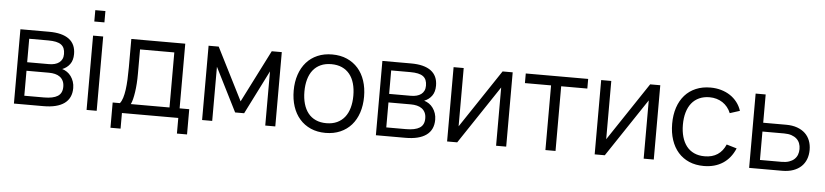

<svg xmlns="http://www.w3.org/2000/svg" viewBox="-47 -1001 5972 1390"><g transform="rotate(5 2939.0 -306.0)"><path d="M283.5 0H69.5V-540H278Q373.5 -540 422.8 -503.5Q472 -467 472 -395Q472 -349.5 451 -321Q430 -292.5 396 -279.5Q415 -274 431.8 -262.5Q448.5 -251 460.8 -234Q473 -217 480.2 -195.5Q487.5 -174 487.5 -149Q487.5 -75.5 435.8 -37.8Q384 0 283.5 0ZM277 -477H139V-306.5H297Q320 -306.5 338.8 -311.5Q357.5 -316.5 371 -326.5Q384.5 -336.5 392 -352Q399.5 -367.5 399.5 -388.5Q399.5 -412 392.8 -428.8Q386 -445.5 371.5 -456.2Q357 -467 333.5 -472Q310 -477 277 -477ZM282 -63Q349 -63 382 -84Q415 -105 415 -152Q415 -177.5 406.2 -195Q397.5 -212.5 382.5 -223.5Q367.5 -234.5 347 -239.5Q326.5 -244.5 303 -244.5H139.5V-63Z M597.5 -642.5V-725H671V-642.5ZM597.5 0V-540H671V0Z M781 -70H833.5Q846 -85 854 -110.5Q862 -136 866.8 -170Q871.5 -204 873.5 -245.5Q875.5 -287 875.5 -333.5V-540H1267.5V-70H1337.5V113.5H1264V0H854.5V113.5H781ZM1194 -70V-470H945V-292.5Q945 -256 942.8 -222.2Q940.5 -188.5 936.2 -159.8Q932 -131 926.2 -108Q920.5 -85 913 -70Z M1437 0V-540H1510.5L1703 -159L1896 -540H1969V0H1896V-393.5L1736 -75.5H1670.5L1510.5 -393.5V0Z M2334.5 15Q2274.5 15 2227 -6Q2179.5 -27 2146.5 -64.8Q2113.5 -102.5 2096.2 -155Q2079 -207.5 2079 -270.5Q2079 -334 2096.8 -386.5Q2114.5 -439 2147.5 -476.5Q2180.5 -514 2228 -534.5Q2275.5 -555 2334.5 -555Q2395 -555 2442.5 -534Q2490 -513 2523 -475.5Q2556 -438 2573.2 -385.8Q2590.5 -333.5 2590.5 -270.5Q2590.5 -207 2573 -154.2Q2555.5 -101.5 2522.5 -64Q2489.5 -26.5 2442 -5.8Q2394.5 15 2334.5 15ZM2334.5 -55.5Q2379 -55.5 2412.2 -71Q2445.5 -86.5 2467.8 -114.5Q2490 -142.5 2501.2 -182.2Q2512.5 -222 2512.5 -270.5Q2512.5 -320 2501.2 -359.5Q2490 -399 2467.5 -426.8Q2445 -454.5 2411.8 -469.5Q2378.5 -484.5 2334.5 -484.5Q2290 -484.5 2256.8 -469.2Q2223.5 -454 2201.2 -425.8Q2179 -397.5 2168 -358Q2157 -318.5 2157 -270.5Q2157 -221 2168.5 -181.2Q2180 -141.5 2202.2 -113.5Q2224.5 -85.5 2257.8 -70.5Q2291 -55.5 2334.5 -55.5Z M2914 0H2700V-540H2908.5Q3004 -540 3053.2 -503.5Q3102.5 -467 3102.5 -395Q3102.5 -349.5 3081.5 -321Q3060.5 -292.5 3026.5 -279.5Q3045.5 -274 3062.2 -262.5Q3079 -251 3091.2 -234Q3103.5 -217 3110.8 -195.5Q3118 -174 3118 -149Q3118 -75.5 3066.2 -37.8Q3014.5 0 2914 0ZM2907.5 -477H2769.5V-306.5H2927.5Q2950.5 -306.5 2969.2 -311.5Q2988 -316.5 3001.5 -326.5Q3015 -336.5 3022.5 -352Q3030 -367.5 3030 -388.5Q3030 -412 3023.2 -428.8Q3016.5 -445.5 3002 -456.2Q2987.5 -467 2964 -472Q2940.5 -477 2907.5 -477ZM2912.5 -63Q2979.5 -63 3012.5 -84Q3045.5 -105 3045.5 -152Q3045.5 -177.5 3036.8 -195Q3028 -212.5 3013 -223.5Q2998 -234.5 2977.5 -239.5Q2957 -244.5 2933.5 -244.5H2770V-63Z M3647 -540V0H3573.5V-423.5L3291 0H3217.5V-540H3291V-116.5L3573.5 -540Z M3932 0V-470H3742V-540H4195.5V-470H4005.5V0Z M4719.5 -540V0H4646V-423.5L4363.5 0H4290V-540H4363.5V-116.5L4646 -540Z M5083.5 15Q5024 15 4977 -5.2Q4930 -25.5 4897.2 -62.8Q4864.5 -100 4847 -152.8Q4829.5 -205.5 4829.5 -270Q4829.5 -335.5 4847 -388Q4864.5 -440.5 4897.5 -477.8Q4930.5 -515 4977.8 -535Q5025 -555 5084 -555Q5125 -555 5161.2 -544.5Q5197.5 -534 5226.8 -514.8Q5256 -495.5 5277.5 -467.8Q5299 -440 5310 -405.5L5238 -382.5Q5228.5 -406.5 5213 -425.5Q5197.5 -444.5 5177.8 -457.5Q5158 -470.5 5134 -477.5Q5110 -484.5 5083.5 -484.5Q5041 -484.5 5008 -469.5Q4975 -454.5 4952.8 -426.8Q4930.5 -399 4919 -359.2Q4907.5 -319.5 4907.5 -270Q4907.5 -221.5 4918.8 -182Q4930 -142.5 4952 -114.2Q4974 -86 5007 -70.8Q5040 -55.5 5083.5 -55.5Q5139.5 -55.5 5177.5 -80.8Q5215.5 -106 5236 -154.5L5310 -132.5Q5279.5 -60 5221.8 -22.5Q5164 15 5083.5 15Z M5652 0H5412.5V-540H5485.5V-334.5H5652Q5698 -334.5 5732.8 -322Q5767.5 -309.5 5790.8 -287.5Q5814 -265.5 5825.8 -234.8Q5837.5 -204 5837.5 -167.5Q5837.5 -131 5825.8 -100.2Q5814 -69.5 5790.8 -47.2Q5767.5 -25 5732.8 -12.5Q5698 0 5652 0ZM5643.5 -64Q5674.5 -64 5697 -71.8Q5719.5 -79.5 5734.5 -93.2Q5749.5 -107 5756.8 -126Q5764 -145 5764 -167.5Q5764 -190 5756.8 -209Q5749.5 -228 5734.5 -241.5Q5719.5 -255 5697 -262.8Q5674.5 -270.5 5643.5 -270.5H5485.5V-64Z"/></g></svg>

Font: Vela Sans
Style: Regular
Weight: 400
Designer: Principal design: Mikhail Sharanda - project Manrope.
Design modification: Ravid Balaliev
Foundry: Mikhail Sharanda
Version: Version 1.001